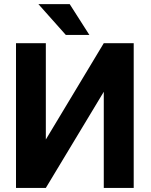

<svg xmlns="http://www.w3.org/2000/svg" viewBox="-20 -923 740 943"><path d="M489.7 -710.9H636.7V0H489.7V-472.2L205.1 0H58.6V-710.9H205.1V-237.8ZM418.9 -751.5H303.2L168.5 -902.8H322.3Z"/></svg>

Font: Robotiche
Style: Bold
Weight: 700
Designer: Google
Version: Version 2.001150; 2014